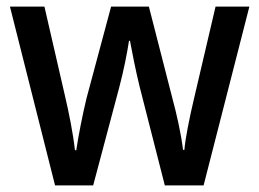

<svg xmlns="http://www.w3.org/2000/svg" viewBox="-20 -560 782 579"><path d="M401 -299 477 -1H594L732 -540H630L564 -258C551 -203 539 -143 536 -108H532C526 -158 512 -219 500 -263L429 -540H315L241 -264C229 -215 216 -148 210 -107H206C201 -154 188 -220 175 -275L114 -540H10L146 -1H261L340 -298C353 -347 364 -403 369 -437H372C378 -404 389 -348 401 -299Z"/></svg>

Font: Noto Sans Khmer SemiCondensed Medium
Style: Regular
Weight: 500
Width: 4
Designer: Danh Hong and the Monotype Design Team
Foundry: Monotype Imaging Inc.
Version: Version 2.004